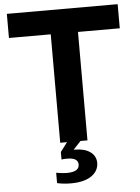

<svg xmlns="http://www.w3.org/2000/svg" viewBox="-62 -767 755 1039"><g transform="rotate(-5 316.0 -248.0)"><path d="M242 0H279L241 50V91C251 89 262 89 272 89C313 89 331 102 331 126C331 150 313 166 263 166C250 166 228 164 206 160V216C231 222 257 224 282 224C387 224 432 177 432 126C432 75 387 44 318 44H311L352 0H390V-589H617V-720H15V-589H242Z"/></g></svg>

Font: Aspekta 650
Style: Regular
Weight: 650
Designer: Ivo Dolenc
Version: Version 2.000